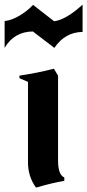

<svg xmlns="http://www.w3.org/2000/svg" viewBox="-53 -782 377 830"><path d="M180 -485 198 -455V-88Q198 -26 225 -15V0Q170 9 107 28H102Q68 -19 68 -80V-428L31 -444V-455Q111 -467 180 -485ZM-33 -691Q-3 -694 31.5 -714.5Q66 -735 90 -761L181 -690Q233 -697 304 -762V-644Q228 -643 182 -575L89 -646Q8 -645 -33 -575Z"/></svg>

Font: NewRocker
Style: Regular
Weight: 400
Designer: Pablo Impallari, Brenda Gallo, Rodrigo Fuenzalida
Foundry: Pablo Impallari, Brenda Gallo, Rodrigo Fuenzalida
Version: Version 1.000